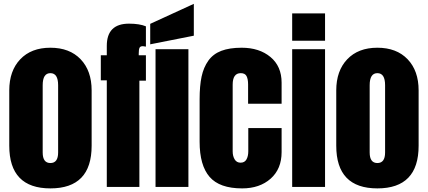

<svg xmlns="http://www.w3.org/2000/svg" viewBox="-20 -994 2275 1021"><path d="M248 7.8Q29.3 7.8 29.3 -219.2V-513.2Q29.3 -617.2 87.6 -678.7Q146 -740.2 248 -740.2Q350.1 -740.2 408.7 -679Q467.3 -617.7 467.3 -513.2V-219.2Q467.3 7.8 248 7.8ZM289.1 -183.1V-541Q289.1 -605 248 -605Q207 -605 207 -541V-183.1Q207 -127 248 -127Q289.1 -127 289.1 -183.1Z M721.2 0H547.9V-566.9H516.1V-700.2H547.9V-750Q547.9 -868.2 666 -868.2Q721.7 -868.2 755.9 -854V-746.1Q743.7 -748.5 739.7 -748.5Q725.6 -748.5 721.7 -739.3Q717.8 -730 717.8 -709.5V-700.2H755.9V-564.9H721.2Z M981.9 0H807.1V-732.4H981.9ZM1010.7 -804.2 778.8 -758.3V-867.2L1010.7 -973.6Z M1267.6 7.8Q1147.5 7.8 1094.5 -53.5Q1041.5 -114.7 1041.5 -240.2V-465.8Q1041.5 -537.6 1052 -586.7Q1062.5 -635.7 1087.9 -671.4Q1113.3 -707 1156.7 -723.6Q1200.2 -740.2 1265.1 -740.2Q1358.9 -740.2 1418.2 -690.9Q1477.5 -641.6 1477.5 -554.2V-442.4H1299.3V-544.9Q1299.3 -573.7 1291 -589.4Q1282.7 -605 1260.3 -605Q1217.3 -605 1217.3 -543.9V-189Q1217.3 -164.1 1227.8 -146.5Q1238.3 -128.9 1259.3 -128.9Q1280.8 -128.9 1290.5 -146Q1300.3 -163.1 1300.3 -189.9V-313H1477.5V-185.1Q1477.5 -95.7 1419.2 -43.9Q1360.8 7.8 1267.6 7.8Z M1708.5 0H1533.7V-732.4H1708.5ZM1708.5 -777.3H1533.7V-922.9H1708.5Z M1986.8 7.8Q1768.1 7.8 1768.1 -219.2V-513.2Q1768.1 -617.2 1826.4 -678.7Q1884.8 -740.2 1986.8 -740.2Q2088.9 -740.2 2147.5 -679Q2206.1 -617.7 2206.1 -513.2V-219.2Q2206.1 7.8 1986.8 7.8ZM2027.8 -183.1V-541Q2027.8 -605 1986.8 -605Q1945.8 -605 1945.8 -541V-183.1Q1945.8 -127 1986.8 -127Q2027.8 -127 2027.8 -183.1Z"/></svg>

Font: Anton
Style: Regular
Weight: 400
Designer: Vernon Adams, Tural Alisoy
Foundry: Vernon Adams
Version: Version 2.300